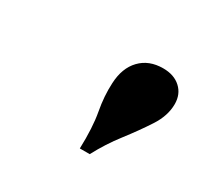

<svg xmlns="http://www.w3.org/2000/svg" viewBox="-64 -669 397 379"><g transform="rotate(30 134.5 -479.5)"><path d="M150.8 -369.4Q152.4 -417.7 146.4 -450.4Q140.3 -483.1 141.9 -512.9Q143.5 -548.4 162.9 -568.5Q182.3 -588.7 214.5 -588.7Q239.5 -588.7 254.4 -575Q269.4 -561.3 269.4 -538.7Q269.4 -512.1 252 -485.5Q234.7 -458.9 212.5 -430.2Q190.3 -401.6 173.4 -369.4Z"/></g></svg>

Font: Playfair 5pt SemiExpanded Light
Style: Bold Italic
Weight: 700
Italic angle: -15.6°
Version: Version 2.001;gftools[0.9.30]